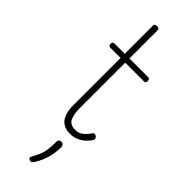

<svg xmlns="http://www.w3.org/2000/svg" viewBox="-326 -748 1041 1041"><g transform="rotate(45 194.0 -228.0)"><path d="M239 17Q207 17 185.5 3Q164 -11 153.5 -38.5Q143 -66 143 -105V-468H65Q57 -468 53.5 -472Q50 -476 50 -483Q50 -491 53.5 -495.5Q57 -500 65 -500H143V-715Q143 -723 147 -726.5Q151 -730 160 -730Q170 -730 174.5 -726.5Q179 -723 179 -715V-500H321Q330 -500 333 -495.5Q336 -491 336 -483Q336 -476 333 -472Q330 -468 321 -468H179V-118Q179 -73 192 -45.5Q205 -18 245 -18Q271 -18 289.5 -33Q308 -48 324 -71Q329 -78 335 -78Q341 -78 348 -73Q353 -68 355.5 -62Q358 -56 354 -50Q342 -31 325 -16Q308 -1 286.5 8Q265 17 239 17ZM187 272Q177 268 176.5 262.5Q176 257 183 245Q196 222 203.5 203.5Q211 185 214.5 161.5Q218 138 218 101Q218 93 222 86.5Q226 80 237 80Q248 80 253 86.5Q258 93 258 101Q258 129 253 157Q248 185 237.5 211Q227 237 212 261Q207 268 201.5 272Q196 276 187 272Z"/></g></svg>

Font: Playwrite BR Thin
Style: Regular
Weight: 250
Version: Version 1.003